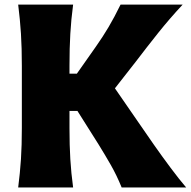

<svg xmlns="http://www.w3.org/2000/svg" viewBox="-20 -830 846 850"><path d="M60.5 0Q68.8 -64.9 72.8 -125.7Q76.7 -186.5 76.7 -263.2V-538.6Q76.7 -617.7 72.8 -680.4Q68.8 -743.2 60.5 -809.6H303.7Q294.9 -743.2 291.3 -680.4Q287.6 -617.7 287.6 -538.6V-503.9H320.3L404.8 -624Q435.1 -667 460.7 -710.2Q486.3 -753.4 513.7 -809.6H788.6Q730 -746.6 679.9 -683.8Q629.9 -621.1 582 -558.1L488.8 -439L591.3 -290.5Q622.6 -244.6 660.2 -190.9Q697.8 -137.2 735.4 -86.9Q772.9 -36.6 804.2 0H518.6Q496.1 -55.2 470.2 -100.3Q444.3 -145.5 416.5 -190.4L322.8 -338.9H287.6V-263.2Q287.6 -186.5 291.3 -125.7Q294.9 -64.9 303.7 0Z"/></svg>

Font: Pinar-FD ExtraBold
Style: Regular
Weight: 800
Designer: Amin Abedi
Version: Version 3.000